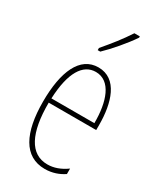

<svg xmlns="http://www.w3.org/2000/svg" viewBox="-195 -834 770 914"><g transform="rotate(30 190.0 -376.5)"><path d="M291 -756V-763H261C227 -711 195 -671 150 -618V-606H164C203 -643 258 -707 291 -756ZM195 -537C94 -537 47 -429 47 -264C47 -94 99 10 214 10C255 10 290 -3 318 -22V-52C283 -27 249 -15 214 -15C119 -15 72 -106 73 -273H334V-301C334 -421 300 -537 195 -537ZM195 -512C278 -512 311 -414 310 -297H74C80 -442 125 -512 195 -512Z"/></g></svg>

Font: Noto Sans Ethiopic ExtraCondensed Thin
Style: Regular
Weight: 100
Width: 2
Designer: Monotype Design Team
Foundry: Monotype Imaging Inc.
Version: Version 2.102